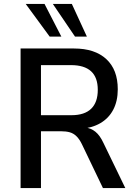

<svg xmlns="http://www.w3.org/2000/svg" viewBox="-20 -950 683 970"><path d="M84 0V-705H354Q459 -705 517 -651.5Q575 -598 575 -499Q575 -439 552 -395.5Q529 -352 486.5 -327.5Q444 -303 386 -299L391 -307L410 -306Q439 -303 462 -284.5Q485 -266 503 -227L613 0H500L394 -221Q382 -246 367 -261Q352 -276 333 -281.5Q314 -287 286 -287H187V0ZM187 -368H341Q407 -368 440.5 -400.5Q474 -433 474 -496Q474 -559 440 -590Q406 -621 339 -621H187ZM359 -765 247 -930H343L419 -765ZM231 -765 110 -930H205L290 -765Z"/></svg>

Font: Nunito Sans 10pt SemiCondensed SemiBold
Style: Regular
Weight: 600
Width: 4
Designer: Vernon Adams
Foundry: Vernon Adams
Version: Version 3.101;gftools[0.9.27]